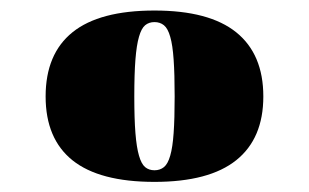

<svg xmlns="http://www.w3.org/2000/svg" viewBox="-20 -682 599 372"><path d="M279.3 -329.6Q172.9 -329.6 120.6 -371.3Q68.4 -413.1 68.4 -495.1Q68.4 -577.6 120.6 -619.6Q172.9 -661.6 279.3 -661.6Q385.3 -661.6 437.7 -619.4Q490.2 -577.1 490.2 -495.1Q490.2 -413.6 437.7 -371.6Q385.3 -329.6 279.3 -329.6ZM279.3 -352.1Q290 -352.1 297.6 -358.2Q305.2 -364.3 309.8 -380.4Q314.5 -396.5 316.4 -424.1Q318.4 -451.7 318.4 -495.1Q318.4 -538.6 316.4 -566.7Q314.5 -594.7 309.8 -610.8Q305.2 -627 297.6 -633.1Q290 -639.2 279.3 -639.2Q268.6 -639.2 261.2 -633.1Q253.9 -627 249.3 -610.8Q244.6 -594.7 242.4 -566.7Q240.2 -538.6 240.2 -495.1Q240.2 -451.7 242.4 -424.1Q244.6 -396.5 249.3 -380.4Q253.9 -364.3 261.2 -358.2Q268.6 -352.1 279.3 -352.1Z"/></svg>

Font: GravitasOne
Style: Regular
Weight: 400
Designer: Riccardo De Franceschi
Foundry: Sorkin Type Co.
Version: Version 1.001